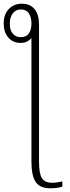

<svg xmlns="http://www.w3.org/2000/svg" viewBox="-61 -778 377 1038"><path d="M212 240Q155 240 132 206Q109 172 109 96V-572Q100 -561 85.5 -553.5Q71 -546 51 -546Q8 -546 -16.5 -575.5Q-41 -605 -41 -650Q-41 -701 -13 -729.5Q15 -758 56 -758Q102 -758 126 -728.5Q150 -699 150 -645V96Q150 160 165.5 185Q181 210 220 210Q235 210 248.5 208Q262 206 276 203V231Q248 240 212 240ZM51 -577Q81 -577 95 -597Q109 -617 109 -651Q109 -686 94.5 -706.5Q80 -727 52 -727Q24 -727 8 -705.5Q-8 -684 -8 -650Q-8 -614 8.5 -595.5Q25 -577 51 -577Z"/></svg>

Font: Noto Serif SemiCondensed ExtraLight
Style: Regular
Weight: 200
Width: 4
Designer: Monotype Design Team
Foundry: Monotype Imaging Inc.
Version: Version 2.014